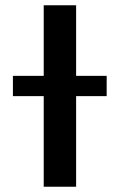

<svg xmlns="http://www.w3.org/2000/svg" viewBox="-20 -709 462 729"><path d="M29 -344V-421H146V-689H269V-421H385V-344H269V0H146V-344Z"/></svg>

Font: Coval
Style: Bold
Weight: 700
Foundry: Context Ltd
Version: Version 001.000